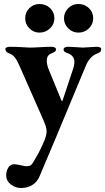

<svg xmlns="http://www.w3.org/2000/svg" viewBox="-20 -657 526 960"><path d="M7 0ZM11 220Q11 198 21.5 181Q32 164 52 164Q58 164 83 169Q107 175 116 174Q130 173 136 167.5Q142 162 151 146Q161 130 173 107.5Q185 85 201 48Q213 19 213 0Q213 -13 208.5 -26.5Q204 -40 199 -52L76 -331Q65 -356 54 -370Q43 -384 26 -390Q16 -394 11.5 -399Q7 -404 7 -412Q7 -423 32 -423Q61 -423 93 -421Q119 -419 128 -419Q149 -419 179 -421Q213 -423 237 -423Q246 -423 253 -420Q260 -417 260 -410Q260 -403 255.5 -399.5Q251 -396 245 -393.5Q239 -391 237 -390Q225 -385 219.5 -376.5Q214 -368 214 -352Q214 -332 225 -306L287 -155Q288 -152 290 -152Q292 -152 293 -155L344 -308Q352 -330 352 -348Q352 -364 342.5 -375Q333 -386 321 -390Q309 -394 303.5 -398Q298 -402 298 -410Q298 -417 305 -420Q312 -423 321 -423Q357 -421 364 -421Q386 -419 394 -419Q401 -419 427 -421Q432 -421 462 -423Q486 -423 486 -412Q486 -403 482 -398.5Q478 -394 468 -390Q449 -384 434 -368Q419 -352 409 -328L260 30Q228 107 178 224Q166 253 141.5 268Q117 283 85 283Q57 283 34 265Q11 247 11 220ZM106 -565Q106 -596 127 -616.5Q148 -637 177 -637Q209 -637 230.5 -616.5Q252 -596 252 -565Q252 -536 230 -515Q208 -494 177 -494Q148 -494 127 -515Q106 -536 106 -565ZM300 -565Q300 -595 321 -616Q342 -637 372 -637Q403 -637 424.5 -616.5Q446 -596 446 -565Q446 -536 424.5 -515Q403 -494 372 -494Q343 -494 321.5 -515Q300 -536 300 -565Z"/></svg>

Font: EB Garamond
Style: Bold
Weight: 700
Designer: Georg Duffner and Octavio Pardo
Foundry: Georg Duffner
Version: Version 1.000; ttfautohint (v1.6)